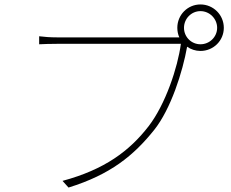

<svg xmlns="http://www.w3.org/2000/svg" viewBox="-20 -828 1040 863"><path d="M807 -703C807 -744 840 -778 881 -778C922 -778 956 -744 956 -703C956 -662 922 -629 881 -629C840 -629 807 -662 807 -703ZM777 -703C777 -688 780 -673 786 -660H777C742 -660 276 -660 237 -660C204 -660 181 -662 156 -665V-629C181 -630 202 -631 236 -631C276 -631 738 -631 793 -631C779 -525 724 -360 649 -262C562 -149 450 -66 261 -15L288 15C476 -43 581 -129 673 -244C748 -338 801 -505 821 -618C838 -606 859 -599 881 -599C939 -599 986 -645 986 -703C986 -761 939 -808 881 -808C823 -808 777 -761 777 -703Z"/></svg>

Font: Harano Aji Gothic ExtraLight
Style: Regular
Weight: 250
Foundry: Masamichi Hosoda
Version: HaranoAjiGothic-ExtraLight version 20230610;ttx 4.39.4